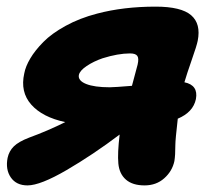

<svg xmlns="http://www.w3.org/2000/svg" viewBox="-20 -521 651 579"><path d="M63 38.1Q29.3 38.1 12.7 14.2Q-3.9 -9.8 2.9 -44.9Q7.3 -65.4 21.7 -79.6Q36.1 -93.8 67.9 -106Q124 -126.5 176.8 -152.8Q107.9 -167.5 74.2 -205.6Q40.5 -243.7 53.2 -299.8Q57.1 -320.8 71.3 -344.7Q85.4 -368.7 110.6 -394.3Q135.7 -419.9 178 -443.1Q220.2 -466.3 272.9 -480Q352.5 -501 449.2 -501Q526.4 -501 556.4 -475.1Q586.4 -449.2 576.2 -397.9Q573.2 -382.8 558.3 -340.6Q543.5 -298.3 536.1 -272.9Q578.6 -264.2 570.8 -222.2Q562.5 -182.6 516.1 -163.1Q508.8 -99.1 508.8 -84Q508.8 -52.2 505.9 -35.2Q499.5 -4.9 475.3 16.6Q451.2 38.1 416 38.1Q379.9 38.1 359.9 20.8Q339.8 3.4 336.9 -27.8Q334 -58.6 340.8 -115.2Q260.7 -54.7 181.2 -8.3Q101.6 38.1 63 38.1ZM217.8 -294.9Q214.8 -277.8 239.7 -267.8Q264.6 -257.8 311 -257.8Q324.2 -257.8 377.9 -262.2Q394 -321.3 395 -326.2Q399.4 -345.2 394 -352.5Q388.7 -359.9 372.1 -359.9Q335.9 -359.9 289.1 -345.2Q262.2 -335.9 241.5 -322Q220.7 -308.1 217.8 -294.9Z"/></svg>

Font: Shantell Sans Bouncy
Style: Italic
Weight: 800
Italic angle: -11.31°
Designer: Stephen Nixon, Anya Danilova, Shantell Martin
Foundry: Arrow Type
Version: Version 1.006;[9816181b4]